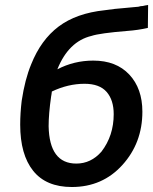

<svg xmlns="http://www.w3.org/2000/svg" viewBox="-20 -740 615 770"><path d="M268 10Q391 10 471 -78.5Q551 -167 551 -292Q551 -385 498.5 -441Q446 -497 354 -497Q277 -497 210 -462Q255 -574 347 -596Q380 -607 491 -616Q533 -619 573 -628L574 -720Q560 -718 553 -716Q544 -716 535 -713Q530 -712 513 -711Q496 -710 481 -708Q440 -705 400 -699Q286 -687 215 -633.5Q144 -580 105 -482Q80 -422 67 -336Q61 -286 61 -240Q61 -120 113 -55Q165 10 268 10ZM286 -84Q178 -84 175 -234Q175 -283 185 -353Q185 -354 186.5 -361.5Q188 -369 188 -373Q253 -404 319 -404Q379 -404 407.5 -371.5Q436 -339 436 -282Q436 -196 387 -132Q345 -84 286 -84Z"/></svg>

Font: Brisa Sans Medium
Style: Italic
Weight: 600
Italic angle: -8°
Designer: Dalton Maag Ltd
Foundry: Dalton Maag Ltd
Version: Version 1.101;July 10, 2019;FontCreator 11.5.0.2425 64-bit